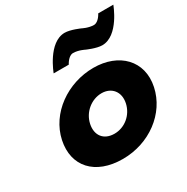

<svg xmlns="http://www.w3.org/2000/svg" viewBox="-179 -942 1084 1112"><g transform="rotate(-30 363.0 -386.0)"><path d="M456 -642C456 -642 515.3 -615 554.3 -615C664.3 -615 726.5 -787 726.5 -787H625.5C625.5 -787 602.8 -741 570.8 -741C534.8 -741 498.8 -760 498.8 -760C498.8 -760 439.5 -787 400.5 -787C290.5 -787 228.3 -615 228.3 -615H329.3C329.3 -615 352 -661 384 -661C420 -661 456 -642 456 -642ZM76.8 -256C110.5 -416 270 -528 443 -528C613 -528 725.5 -416 691.8 -256C658.6 -98 505.8 15 328.8 15C143.8 15 43.6 -98 76.8 -256ZM264.8 -256C250.1 -186 287.6 -136 359.6 -136C428.6 -136 489.1 -186 503.8 -256C518.8 -327 476.3 -377 410.3 -377C343.3 -377 279.8 -327 264.8 -256Z"/></g></svg>

Font: Hussar
Style: BdOblTwo
Weight: 700
Foundry: Cannot Into Space Fonts
Version: Version 2.00